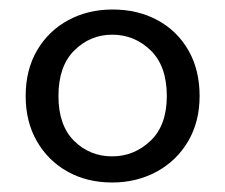

<svg xmlns="http://www.w3.org/2000/svg" viewBox="-20 -732 473 404"><path d="M216 -348Q163 -348 122 -371Q81 -394 57.5 -435Q34 -476 34 -530Q34 -585 58 -626Q82 -667 123.5 -689.5Q165 -712 217 -712Q270 -712 311.5 -689.5Q353 -667 376.5 -626Q400 -585 400 -530Q400 -476 376 -435Q352 -394 310 -371Q268 -348 216 -348ZM216 -403Q262 -403 296.5 -435.5Q331 -468 331 -530Q331 -593 297 -626Q263 -659 216 -659Q170 -659 136.5 -626Q103 -593 103 -530Q103 -468 136 -435.5Q169 -403 216 -403Z"/></svg>

Font: DeepMind Sans
Style: Regular
Weight: 400
Designer: Jonny Pinhorn / Modifications: Colophon Foundry
Foundry: Colophon Foundry
Version: Version 1.002; ttfautohint (v1.8.2)